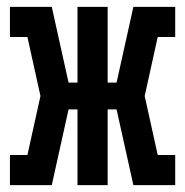

<svg xmlns="http://www.w3.org/2000/svg" viewBox="-20 -540 540 560"><path d="M9 0V-88H60L98 -260L60 -432H9V-520H131L180 -299H206V-520H294V-299H320L369 -520H491V-432H440L402 -260L440 -88H491V0H369L320 -221H294V0H206V-221H180L131 0Z"/></svg>

Font: Iosevka Curly Slab Semibold
Style: Regular
Weight: 600
Monospace: yes
Designer: Belleve Invis
Foundry: Belleve Invis
Version: Version 22.1.2; ttfautohint (v1.8.4)